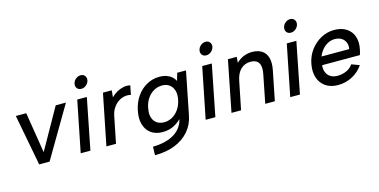

<svg xmlns="http://www.w3.org/2000/svg" viewBox="-84 -1166 3592 1818"><g transform="rotate(-15 1711.5 -257.0)"><path d="M175 -500 239 -101 464 -500H564L270 0H168L73 -500Z M675 -500H769L670 0H575ZM740 -588Q713 -588 698.5 -606Q684 -624 689 -650Q694 -677 716 -695.5Q738 -714 765 -714Q791 -714 805.5 -695.5Q820 -677 815 -650Q809 -624 787.5 -606Q766 -588 740 -588Z M927 -500H1013L1007 -433Q1032 -459 1063.5 -476.5Q1095 -494 1128.5 -501Q1162 -508 1195 -500L1177 -411Q1147 -419 1114.5 -413Q1082 -407 1053.5 -387.5Q1025 -368 1003.5 -336Q982 -304 973 -259L921 0H827Z M1655 -500H1741L1658 -82Q1641 6 1586.5 69Q1532 132 1447 166Q1362 200 1250 200L1252 117Q1386 114 1465.5 63.5Q1545 13 1564 -82L1565 -87L1575 -86Q1544 -48 1494 -20.5Q1444 7 1378 7Q1311 7 1266 -25Q1221 -57 1203.5 -115Q1186 -173 1202 -250Q1217 -327 1257.5 -385Q1298 -443 1355.5 -475Q1413 -507 1480 -507Q1521 -507 1551.5 -496Q1582 -485 1602.5 -466.5Q1623 -448 1633 -425ZM1303 -250Q1287 -173 1318.5 -126Q1350 -79 1417 -79Q1458 -79 1495 -99.5Q1532 -120 1559 -158.5Q1586 -197 1597 -250Q1608 -304 1595.5 -342Q1583 -380 1554.5 -400.5Q1526 -421 1485 -421Q1440 -421 1402.5 -399.5Q1365 -378 1339 -340Q1313 -302 1303 -250Z M1900 -500H1994L1895 0H1800ZM1965 -588Q1938 -588 1923.5 -606Q1909 -624 1914 -650Q1919 -677 1941 -695.5Q1963 -714 1990 -714Q2016 -714 2030.5 -695.5Q2045 -677 2040 -650Q2034 -624 2012.5 -606Q1991 -588 1965 -588Z M2152 -500H2238L2234 -442Q2264 -473 2304 -490Q2344 -507 2389 -507Q2447 -507 2484.5 -482.5Q2522 -458 2536 -410Q2550 -362 2536 -290L2478 0H2384L2439 -278Q2453 -348 2431 -384.5Q2409 -421 2352 -421Q2294 -421 2255 -383.5Q2216 -346 2202 -273L2147 0H2053Z M2729 -500H2823L2724 0H2629ZM2794 -588Q2767 -588 2752.5 -606Q2738 -624 2743 -650Q2748 -677 2770 -695.5Q2792 -714 2819 -714Q2845 -714 2859.5 -695.5Q2874 -677 2869 -650Q2863 -624 2841.5 -606Q2820 -588 2794 -588Z M3098 7Q3026 7 2977 -26.5Q2928 -60 2908.5 -119Q2889 -178 2904 -254Q2918 -327 2960.5 -384Q3003 -441 3064 -474Q3125 -507 3194 -507Q3264 -507 3312 -476.5Q3360 -446 3379 -391.5Q3398 -337 3383 -266Q3381 -254 3377.5 -241.5Q3374 -229 3369 -214H2999Q2994 -174 3007 -143.5Q3020 -113 3047.5 -96Q3075 -79 3115 -79Q3164 -79 3205 -98.5Q3246 -118 3267 -151L3344 -122Q3302 -61 3237.5 -27Q3173 7 3098 7ZM3286 -295Q3293 -331 3281 -360Q3269 -389 3242 -405.5Q3215 -422 3176 -422Q3142 -422 3110 -405.5Q3078 -389 3053.5 -360.5Q3029 -332 3015 -295Z"/></g></svg>

Font: Albert Sans Medium
Style: Italic
Weight: 500
Italic angle: -11.25°
Designer: Andreas Rasmussen
Foundry: a.Foundry
Version: Version 1.025